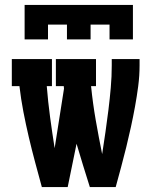

<svg xmlns="http://www.w3.org/2000/svg" viewBox="-20 -760 640 780"><path d="M255 0H150Q136 -51 122.5 -101.5Q109 -152 97 -203Q85 -254 75 -306Q65 -358 59 -410H28V-520H191V-410H170Q175 -347 183.5 -284Q192 -221 202 -158L240 -400Q240 -403 239.5 -405Q239 -407 239 -410H207V-520H370V-410H350Q357 -340 369 -271.5Q381 -203 395 -134Q402 -179 408.5 -224Q415 -269 420.5 -313.5Q426 -358 430 -403.5Q434 -449 434 -494V-520H547V-494Q547 -452 541.5 -410Q536 -368 528.5 -327Q521 -286 512 -244.5Q503 -203 493 -162.5Q483 -122 472 -81Q461 -40 450 0H345Q331 -44 317.5 -88Q304 -132 291 -176ZM80 -600V-740H520V-600H425V-660H348V-600H252V-660H175V-600Z"/></svg>

Font: Iosevka HT Extrabold Extended
Style: Regular
Weight: 800
Width: 7
Monospace: yes
Designer: Belleve Invis
Foundry: Belleve Invis
Version: Version 32.3.0; ttfautohint (v1.8.4)